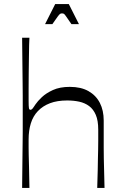

<svg xmlns="http://www.w3.org/2000/svg" viewBox="-20 -926 611 946"><path d="M89 0Q90 -83 90.5 -136.5Q91 -190 91.5 -222.5Q92 -255 92 -276Q92 -297 92 -313.5Q92 -330 92 -353Q92 -384 92 -407Q92 -430 92 -454Q92 -478 91.5 -512.5Q91 -547 90.5 -601Q90 -655 89 -740H125Q124 -731 123.5 -704.5Q123 -678 122.5 -642Q122 -606 121.5 -566Q121 -526 121 -490.5Q121 -455 121 -430Q121 -402 122.5 -393.5Q124 -385 130 -385Q135 -385 139.5 -390Q144 -395 155 -412Q165 -427 186 -447Q207 -467 241 -482.5Q275 -498 324 -498Q379 -498 416 -477Q453 -456 472 -419Q491 -382 491 -332Q491 -288 491 -256Q491 -224 491 -198Q491 -172 491.5 -145Q492 -118 493 -84Q494 -50 495 0H459Q461 -53 461.5 -87.5Q462 -122 462.5 -145.5Q463 -169 463.5 -188.5Q464 -208 464 -231Q464 -254 464 -287Q464 -332 452 -360Q440 -388 419 -403.5Q398 -419 370.5 -425Q343 -431 311 -431Q262 -431 226.5 -417.5Q191 -404 167 -379Q143 -354 132 -318.5Q121 -283 121 -239Q121 -215 121 -199Q121 -183 121.5 -162Q122 -141 123 -103.5Q124 -66 125 0ZM202 -807 252 -906H319L369 -807H332Q314 -833 306.5 -844Q299 -855 295.5 -857.5Q292 -860 285 -860Q280 -860 276 -857.5Q272 -855 264 -844Q256 -833 238 -807Z"/></svg>

Font: Ojuju
Style: Regular
Weight: 400
Designer: Chisaokwu Joboson, Mirko Velimirovic
Foundry: Udi Foundry
Version: Version 1.000